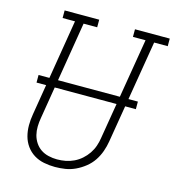

<svg xmlns="http://www.w3.org/2000/svg" viewBox="-110 -828 845 928"><g transform="rotate(15 312.5 -363.5)"><path d="M249 8Q221 8 193.5 2.5Q166 -3 143.5 -17Q121 -31 105.5 -52.5Q90 -74 83 -100Q76 -126 76 -154.5Q76 -183 81 -211L161 -697H99V-735H272V-697H204L123 -204Q119 -182 118.5 -160Q118 -138 123 -118Q128 -98 139.5 -80.5Q151 -63 168 -51.5Q185 -40 206.5 -35Q228 -30 249 -30Q271 -30 292 -34Q313 -38 333 -47.5Q353 -57 370 -72Q387 -87 399.5 -105.5Q412 -124 419 -144.5Q426 -165 429 -186L514 -697H451V-735H625V-697H557L471 -179Q467 -154 458 -128.5Q449 -103 434 -80.5Q419 -58 397 -40.5Q375 -23 350.5 -11.5Q326 0 300 4Q274 8 249 8ZM58 -363V-401H555V-363Z"/></g></svg>

Font: Iosevka Slab XLtExObl
Style: Regular
Weight: 200
Width: 7
Italic angle: -9°
Monospace: yes
Designer: Belleve Invis
Foundry: Belleve Invis
Version: Version 11.1.1; ttfautohint (v1.8.3)